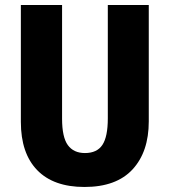

<svg xmlns="http://www.w3.org/2000/svg" viewBox="-20 -734 675 764"><path d="M572 -714H409V-263Q409 -190 387.5 -157.5Q366 -125 318 -125Q273 -125 250 -156.5Q227 -188 227 -262V-714H63V-249Q63 -124 128 -57Q193 10 316 10Q443 10 507.5 -60Q572 -130 572 -251Z"/></svg>

Font: Noto Sans Display SemiCondensed Extra
Style: Regular
Weight: 800
Width: 4
Designer: Monotype Design Team
Foundry: Monotype Imaging Inc.
Version: Version 1.900